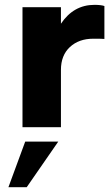

<svg xmlns="http://www.w3.org/2000/svg" viewBox="-20 -530 455 800"><path d="M373.5 -509.8Q400.9 -509.8 415 -504.9V-367.7Q407.7 -368.7 368.7 -368.7Q308.6 -368.7 271.2 -334Q233.9 -299.3 233.9 -238.8V0H73.7V-500H233.9V-431.2Q286.6 -509.8 373.5 -509.8ZM15.1 250 85 60.1H222.7L91.3 250Z"/></svg>

Font: Now Alt
Style: Bold
Weight: 700
Designer: Alfredo Marco Pradil
Foundry: Alfredo Marco Pradil
Version: Version 1.002;PS 001.002;hotconv 1.0.88;makeotf.lib2.5.64775